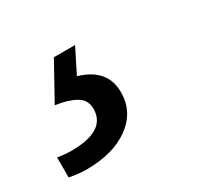

<svg xmlns="http://www.w3.org/2000/svg" viewBox="-151 -83 424 406"><g transform="rotate(-30 61.0 120.0)"><path d="M103 134.8Q103 182.6 63.5 211.4Q23.9 240.2 -41 240.2Q-61 240.2 -83 235.8V187Q-64.5 189.9 -49.8 189.9Q35.2 189.9 35.2 136.2Q35.2 113.8 16.1 103.3Q-2.9 92.8 -32.2 88.9L17.1 0H68.8L39.1 59.1Q103 77.6 103 134.8Z"/></g></svg>

Font: CAA NEO Sans
Style: Italic
Weight: 400
Italic angle: -12°
Version: Version 1.10